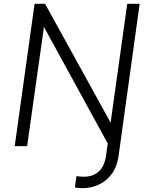

<svg xmlns="http://www.w3.org/2000/svg" viewBox="-20 -765 779 1005"><path d="M410 220Q401 220 389.5 219Q378 218 372 215L380 157Q398 160 419 160Q465 160 495 134.5Q525 109 534 56L544 -14L210 -624L122 0H57L161 -745H216L559 -123L646 -745H711L600 56Q592 109 564.5 146Q537 183 497 201.5Q457 220 410 220Z"/></svg>

Font: Plus Jakarta Sans Light
Style: Italic
Weight: 300
Italic angle: -8°
Designer: Gumpita Rahayu
Foundry: Tokotype
Version: Version 2.071; ttfautohint (v1.8.4.7-5d5b);gftools[0.9.29]